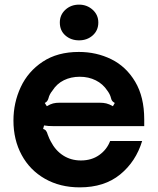

<svg xmlns="http://www.w3.org/2000/svg" viewBox="-20 -797 680 828"><path d="M38 -277Q38 -354 69.5 -421.5Q101 -489 164.5 -531Q228 -573 320 -573Q396 -573 460 -541.5Q524 -510 563 -444.5Q602 -379 602 -282V-253H246Q240 -253 213 -253Q186 -253 170 -256L166 -241Q174 -239 178.5 -233Q183 -227 186 -216Q194 -195 199 -187Q219 -148 252.5 -126.5Q286 -105 329 -105Q375 -105 408 -128.5Q441 -152 455 -189H593Q566 -100 498 -44.5Q430 11 324 11Q239 11 174 -26Q109 -63 73.5 -128.5Q38 -194 38 -277ZM182 -339Q197 -348 209 -351Q221 -354 236 -354H410Q426 -354 438.5 -351Q451 -348 467 -339L475 -353Q468 -357 465 -360.5Q462 -364 460.5 -368Q459 -372 459 -373Q455 -390 443 -406Q424 -435 393 -450.5Q362 -466 324 -466Q286 -466 255.5 -451Q225 -436 206 -406Q193 -390 189 -373Q189 -372 187 -367.5Q185 -363 182 -359.5Q179 -356 173 -353ZM238 -700Q238 -733 262 -755Q286 -777 321 -777Q355 -777 379.5 -755Q404 -733 404 -700Q404 -666 380 -644.5Q356 -623 321 -623Q286 -623 262 -644Q238 -665 238 -700Z"/></svg>

Font: Open Sauce Sans
Style: Bold
Weight: 700
Designer: Alfredo Marco Pradil
Foundry: Creative Sauce Fz LLC
Version: Version 1.477